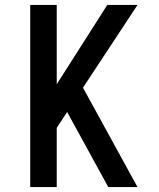

<svg xmlns="http://www.w3.org/2000/svg" viewBox="-20 -755 640 775"><path d="M102 0V-735H209V-415L413 -735H535L315 -401L535 0H417L251 -303L209 -239V0Z"/></svg>

Font: Iosevka Custom SmBdEx
Style: Regular
Weight: 600
Width: 7
Monospace: yes
Designer: Belleve Invis
Foundry: Belleve Invis
Version: Version 11.2.4; ttfautohint (v1.8.4)